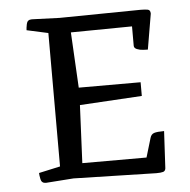

<svg xmlns="http://www.w3.org/2000/svg" viewBox="-42 -531 566 572"><g transform="rotate(-5 241.0 -244.5)"><path d="M403 0 156 -6 73 0Q60 0 57.5 -12.5Q55 -25 55 -31L119 -45V-444L55 -458Q55 -464 57.5 -476.5Q60 -489 73 -489Q73 -489 89 -488.5Q105 -488 156 -486L398 -489Q412 -489 420 -487.5Q428 -486 428 -475L410 -369Q406 -369 396 -369.5Q386 -370 377.5 -373.5Q369 -377 369 -384V-442L186 -440L195 -274H380V-233L194 -222L186 -49H378L395 -106Q398 -117 407 -120Q416 -123 437 -123L431 -12Q430 -4 423.5 -2Q417 0 403 0Z"/></g></svg>

Font: Mate SC
Style: Regular
Weight: 400
Designer: Eduardo Rodriguez Tunni
Foundry: Eduardo Rodriguez Tunni
Version: Version 1.003; ttfautohint (v1.8.4.7-5d5b);gftools[0.9.24]